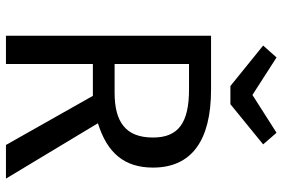

<svg xmlns="http://www.w3.org/2000/svg" viewBox="-172 -777 949 645"><g transform="rotate(90 302.5 -454.5)"><path d="M299 -828 173 -909 133 -864 269 -754H330L465 -864L426 -909ZM467 0H580L394 -309C494 -340 543 -398 543 -494C543 -623 453 -689 281 -689H100V0H195V-292H302ZM195 -365V-615H280C393 -615 442 -579 442 -494C442 -403 391 -365 291 -365Z"/></g></svg>

Font: Fira Sans
Style: Regular
Weight: 400
Designer: Carrois Corporate & Edenspiekermann AG
Foundry: Carrois Corporate GbR & Edenspiekermann AG
Version: Version 4.203